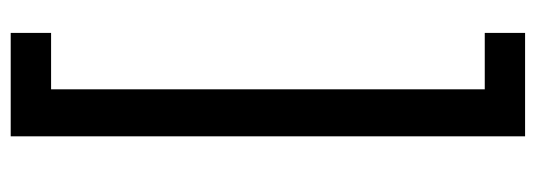

<svg xmlns="http://www.w3.org/2000/svg" viewBox="-324 -480 948 339"><g transform="rotate(90 149.5 -311.0)"><path d="M38.6 143.6V72.3H138.2V-693.4H38.6V-764.6H221.2V143.6Z"/></g></svg>

Font: Inter Display
Style: Regular
Weight: 400
Designer: Rasmus Andersson
Foundry: rsms
Version: Version 4.000;git-37864ae